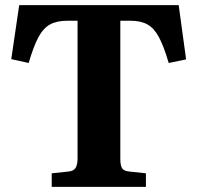

<svg xmlns="http://www.w3.org/2000/svg" viewBox="-20 -730 771 750"><path d="M182 0V-53L248 -60Q268 -62 275.5 -74.5Q283 -87 283 -112V-649H243Q202 -649 175.5 -634.5Q149 -620 130 -584.5Q111 -549 92 -484L24 -499L55 -710H678L707 -498L639 -484Q620 -549 601 -584.5Q582 -620 556 -634.5Q530 -649 490 -649H450V-109Q450 -85 456.5 -73.5Q463 -62 485 -60L550 -53V0Z"/></svg>

Font: Literata 36pt
Style: Bold
Weight: 700
Designer: Latin by Veronika Burian and Jose Scaglione. Greek by Irene Vlachou. Cyrillic by Vera Evstafieva.
Foundry: TypeTogether
Version: Version 3.002